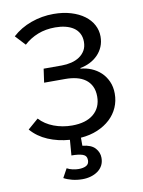

<svg xmlns="http://www.w3.org/2000/svg" viewBox="-100 -769 801 1078"><g transform="rotate(-10 300.0 -230.0)"><path d="M330 141Q330 115 307 107Q284 99 243 99L250 11Q183 6 126.5 -18Q70 -42 32 -86L92 -138Q124 -103 173 -84.5Q222 -66 277 -66Q356 -66 399.5 -102.5Q443 -139 443 -202Q443 -236 431 -260.5Q419 -285 397.5 -300.5Q376 -316 347 -323Q318 -330 284 -330H163L174 -408H278Q306 -408 332.5 -414.5Q359 -421 379 -434.5Q399 -448 411 -468.5Q423 -489 423 -518Q423 -545 412 -565.5Q401 -586 381.5 -599Q362 -612 335.5 -618.5Q309 -625 278 -625Q223 -625 178.5 -607.5Q134 -590 99 -558L46 -615Q92 -657 153.5 -679Q215 -701 281 -701Q336 -701 380.5 -687.5Q425 -674 456 -651Q487 -628 503.5 -597Q520 -566 520 -531Q520 -499 509 -473Q498 -447 478.5 -427Q459 -407 433 -394Q407 -381 378 -376V-372Q409 -370 439 -357.5Q469 -345 492 -323.5Q515 -302 529 -271Q543 -240 543 -201Q543 -159 527 -122.5Q511 -86 481 -58Q451 -30 408.5 -12Q366 6 313 10V56Q363 61 385 85.5Q407 110 407 141Q407 166 397 184.5Q387 203 369.5 215.5Q352 228 329.5 234.5Q307 241 282 241Q251 241 223.5 234Q196 227 176 216L204 165Q218 173 236 177Q254 181 270 181Q297 181 313.5 172Q330 163 330 141Z"/></g></svg>

Font: Wlorlttqgufhjawjgtejqphaquk
Style: Regular
Weight: 400
Monospace: yes
Designer: Carrois Corporate & Edenspiekermann
Foundry: Carrois Corporate GbR & Edenspiekermann AG
Version: Version 2.001